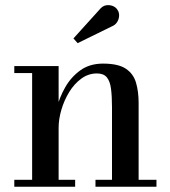

<svg xmlns="http://www.w3.org/2000/svg" viewBox="-20 -712 650 732"><path d="M203.5 -460V-26.5H266.5V0H34.5V-26.5H102.5V-433.5H34.5V-460ZM508.5 -319.5V-26.5H576.5V0H344V-26.5H407V-303Q407 -345 403.2 -373.8Q399.5 -402.5 387.2 -417.2Q375 -432 349.5 -432Q317 -432 290 -412.2Q263 -392.5 243.8 -361Q224.5 -329.5 214 -293.5Q203.5 -257.5 203.5 -224.5L186 -223Q186 -256.5 196.2 -298.5Q206.5 -340.5 228.8 -379.5Q251 -418.5 286.5 -444Q322 -469.5 373 -469.5Q430.5 -469.5 459.5 -450.2Q488.5 -431 498.5 -397Q508.5 -363 508.5 -319.5ZM276 -547.5 260 -565.5 359 -675Q370.5 -689.5 384.5 -691.8Q398.5 -694 410.8 -688.8Q423 -683.5 428.5 -673.5Q435 -663.5 434 -650.5Q433 -637.5 426 -627Q419 -616.5 406.5 -611.5Z"/></svg>

Font: Bodoni Moda SC 9pt Medium
Style: Regular
Weight: 500
Designer: Owen Earl
Foundry: indestructible type
Version: Version 2.005